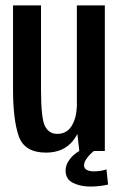

<svg xmlns="http://www.w3.org/2000/svg" viewBox="-20 -556 446 707"><path d="M131 -228Q131 -118.5 146 -90.8Q161 -63 190.5 -63Q225 -63 243 -91Q261 -119 263 -163L284.5 -146Q282.5 -78.5 247.5 -36.2Q212.5 6 149.5 6Q70.5 6 49.2 -54.2Q28 -114.5 28 -227.5V-536H131V-228ZM378 123.5Q372.5 125.5 352.8 128.2Q333 131 313.5 131Q276.5 131 249 117.5Q221.5 104 221.5 72.5Q221.5 54 231.8 38Q242 22 254.8 11.8Q267.5 1.5 273 0H272L263 -80V-536H366V0H326Q322.5 2 313.5 10.8Q304.5 19.5 297 31Q289.5 42.5 289.5 52.5Q289.5 64.5 299.8 69.8Q310 75 326 75Q339 75 353.2 72.5Q367.5 70 372 67.5Z"/></svg>

Font: Anybody Narrow Medium
Style: Regular
Weight: 500
Width: 3
Designer: Tyler Finck
Foundry: Etcetera Type Company
Version: Version 1.000; ttfautohint (v1.8)